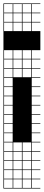

<svg xmlns="http://www.w3.org/2000/svg" viewBox="-20 -827 254 1115"><path d="M110.7 -803.6V-753.6H160.7V-803.6ZM110.7 -700H160.7V-750H110.7ZM57.1 -700H107.1V-750H57.1ZM3.6 -700H53.6V-750H3.6ZM110.7 -646.4H160.7V-696.4H110.7ZM57.1 -646.4H107.1V-696.4H57.1ZM3.6 -646.4H53.6V-696.4H3.6ZM3.6 -485.7H53.6V-535.7H3.6ZM57.1 -485.7H107.1V-535.7H57.1ZM110.7 -485.7H160.7V-535.7H110.7ZM3.6 -432.1H53.6V-482.1H3.6ZM57.1 -432.1H107.1V-482.1H57.1ZM110.7 -432.1H160.7V-482.1H110.7ZM3.6 -378.6H53.6V-428.6H3.6ZM57.1 -378.6H107.1V-428.6H57.1ZM110.7 -378.6H160.7V-428.6H110.7ZM3.6 -325H53.6V-375H3.6ZM3.6 -271.4H53.6V-321.4H3.6ZM3.6 -217.9H53.6V-267.9H3.6ZM3.6 -164.3H53.6V-214.3H3.6ZM3.6 -110.7H53.6V-160.7H3.6ZM3.6 -57.1H53.6V-107.1H3.6ZM53.6 -53.6H3.6V-3.6H53.6ZM3.6 50H53.6V0H3.6ZM57.1 50H107.1V0H57.1ZM110.7 50H160.7V0H110.7ZM3.6 103.6H53.6V53.6H3.6ZM57.1 103.6H107.1V53.6H57.1ZM110.7 103.6H160.7V53.6H110.7ZM3.6 210.7H53.6V160.7H3.6ZM57.1 210.7H107.1V160.7H57.1ZM110.7 210.7H160.7V160.7H110.7ZM3.6 264.3H53.6V214.3H3.6ZM57.1 264.3H107.1V214.3H57.1ZM110.7 264.3H160.7V214.3H110.7ZM57.1 -803.6V-753.6H107.1V-803.6ZM3.6 -803.6V-753.6H53.6V-803.6ZM0 267.9V-807.1H214.3V-803.6H164.3V-753.6H214.3V-750H164.3V-700H214.3V-696.4H164.3V-646.4H214.3V-535.7H164.3V-485.7H214.3V-482.1H164.3V-432.1H214.3V-428.6H164.3V-378.6H214.3V-375H164.3V-325H214.3V-321.4H164.3V-271.4H214.3V-267.9H164.3V-217.9H214.3V-214.3H164.3V-164.3H214.3V-160.7H164.3V-110.7H214.3V-107.1H164.3V-57.1H214.3V-53.6H164.3V-3.6H214.3V0H164.3V50H214.3V53.6H164.3V103.6H214.3V107.1H164.3V157.1H214.3V160.7H164.3V210.7H214.3V214.3H164.3V264.3H214.3V267.9ZM160.7 157.1V107.1H3.6V157.1H53.6V107.1H57.1V157.1H107.1V107.1H110.7V157.1Z"/></svg>

Font: Jersey 10 Charted
Style: Regular
Weight: 400
Designer: Sarah Cadigan-Fried
Version: Version 1.000; ttfautohint (v1.8.4.7-5d5b)